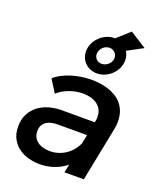

<svg xmlns="http://www.w3.org/2000/svg" viewBox="-156 -963 899 1067"><g transform="rotate(20 293.0 -429.0)"><path d="M352.5 0 362.5 -49Q333 -24 292.2 -9.5Q251.5 5 206.5 5Q174.5 5 141.8 -3.5Q109 -12 82.8 -30.8Q56.5 -49.5 40 -79.5Q23.5 -109.5 23.5 -152.5Q23.5 -194.5 39.8 -225.8Q56 -257 83.2 -277.8Q110.5 -298.5 146 -308.8Q181.5 -319 220.5 -319H416L417 -323Q420 -336.5 420 -350Q420 -378 409 -396.5Q398 -415 380.8 -426.2Q363.5 -437.5 342 -442.2Q320.5 -447 300 -447Q280 -447 259.2 -443Q238.5 -439 219 -431.8Q199.5 -424.5 182.8 -414.5Q166 -404.5 153 -392L106 -466Q122.5 -481.5 146.2 -494.2Q170 -507 198 -516Q226 -525 257 -530Q288 -535 319.5 -535Q343 -535 368 -531.8Q393 -528.5 417 -521Q441 -513.5 462.5 -501Q484 -488.5 500.2 -469.5Q516.5 -450.5 526 -425Q535.5 -399.5 535.5 -365.5Q535.5 -356.5 534.8 -345.8Q534 -335 531.5 -324L467 0ZM236 -82.5Q260 -82.5 283 -89.5Q306 -96.5 326 -109.5Q346 -122.5 361.8 -140.8Q377.5 -159 387.5 -181V-176L400 -237H225.5Q206.5 -237 189.8 -233.2Q173 -229.5 160.2 -220.8Q147.5 -212 140 -198.2Q132.5 -184.5 132.5 -164Q132.5 -139.5 142.8 -123.8Q153 -108 168.5 -98.8Q184 -89.5 202.2 -86Q220.5 -82.5 236 -82.5ZM359 -796Q381 -796 399 -788.5Q417 -781 429.8 -767.8Q442.5 -754.5 449.8 -737Q457 -719.5 457 -699Q457 -674.5 446.8 -652.5Q436.5 -630.5 419.2 -614Q402 -597.5 379.8 -587.8Q357.5 -578 333 -578Q311.5 -578 293.5 -585.5Q275.5 -593 262.5 -605.8Q249.5 -618.5 242.2 -635.8Q235 -653 235 -673Q235 -698 245.2 -720.2Q255.5 -742.5 272.8 -759.2Q290 -776 312.2 -786Q334.5 -796 359 -796ZM352 -736Q341 -736 330.8 -731.5Q320.5 -727 312.8 -719.2Q305 -711.5 300.5 -701.5Q296 -691.5 296 -680Q296 -662 308.2 -649.5Q320.5 -637 340 -637Q351 -637 361.2 -641.5Q371.5 -646 379.5 -653.5Q387.5 -661 392.2 -671Q397 -681 397 -692Q397 -710 384.2 -723Q371.5 -736 352 -736ZM437 -863 535 -801 397 -727 313 -751Z"/></g></svg>

Font: Argentum Sans
Style: Italic
Weight: 400
Italic angle: -11.3099°
Designer: Julieta Ulanovsky, Owen Earl, Rasmus Andersson, Cristiano Sobral
Foundry: The Argentum Sans Project Authors
Version: Version 3.131; ttfautohint (v1.8.4.7-5d5b-dirty)